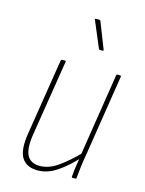

<svg xmlns="http://www.w3.org/2000/svg" viewBox="-107 -753 624 826"><g transform="rotate(15 204.5 -339.5)"><path d="M142 8Q93 8 71.5 -25Q50 -58 62 -134L116 -474Q118 -479 122 -479H133Q139 -479 138 -474L84 -136Q74 -72 89.5 -42.5Q105 -13 146 -13Q186 -13 226.5 -41.5Q267 -70 313 -117L309 -92Q270 -49 228 -20.5Q186 8 142 8ZM296 0Q292 0 292 -4Q294 -28 297.5 -53Q301 -78 305 -99V-104L363 -474Q364 -479 368 -479H379Q385 -479 384 -474L327 -111Q322 -84 318.5 -56.5Q315 -29 313 -4Q313 0 309 0ZM267 -562Q263 -562 262 -566L213 -682Q212 -684 213 -685.5Q214 -687 216 -687H231Q236 -687 237 -683L283 -566Q284 -562 279 -562Z"/></g></svg>

Font: Sofia Sans Condensed Thin
Style: Italic
Weight: 250
Italic angle: -9°
Version: Version 4.100